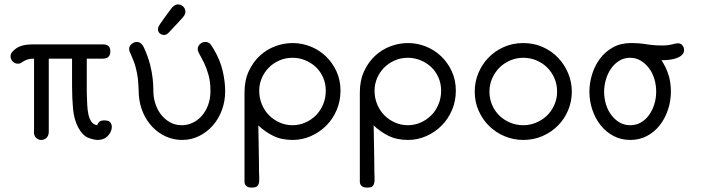

<svg xmlns="http://www.w3.org/2000/svg" viewBox="-20 -632 3190 874"><path d="M28 -376Q28 -394 54 -412Q80 -430 129 -430H448Q468 -430 475.5 -420.5Q483 -411 482 -398Q483 -386 476 -376Q469 -366 449 -365H375V-210Q376 -182 377 -156.5Q378 -131 382.5 -111Q387 -91 396 -78Q405 -65 422 -62Q427 -74 434 -79Q441 -84 455 -84Q475 -84 482 -75Q489 -66 489 -55Q489 -33 471.5 -14Q454 5 425 5Q408 5 382.5 -4.5Q357 -14 337 -50Q317 -87 312.5 -136.5Q308 -186 308 -240V-365H202V-43Q202 -37 202 -31Q202 -25 200 -19Q197 -8 188 -1.5Q179 5 168 5Q157 5 148 -1.5Q139 -8 136 -19Q134 -25 134.5 -31Q135 -37 135 -43V-365Q117 -365 106 -361.5Q95 -358 88 -353.5Q81 -349 75.5 -345.5Q70 -342 63 -342Q47 -342 37.5 -352.5Q28 -363 28 -376Z M699 -499Q699 -504 701 -509Q703 -514 709.5 -524Q716 -534 727.5 -549.5Q739 -565 758 -591Q773 -612 790 -612Q803 -612 813.5 -602.5Q824 -593 824 -578Q824 -572 821.5 -566.5Q819 -561 812 -552.5Q805 -544 791.5 -530Q778 -516 756 -492Q750 -485 743 -479Q736 -473 726 -473Q715 -473 707 -480.5Q699 -488 699 -499ZM568 -409Q568 -423 579.5 -432Q591 -441 602 -441Q614 -441 622 -434Q630 -427 635 -416Q654 -374 663 -338.5Q672 -303 675 -274.5Q678 -246 678 -225Q678 -204 680 -191Q683 -169 692.5 -146Q702 -123 718 -104.5Q734 -86 756.5 -74Q779 -62 808 -62Q832 -62 855.5 -72.5Q879 -83 897.5 -103.5Q916 -124 927 -153Q938 -182 938 -218Q938 -260 929 -291.5Q920 -323 909 -345.5Q898 -368 889 -383.5Q880 -399 880 -408Q880 -422 890.5 -431.5Q901 -441 914 -441Q931 -441 939.5 -429Q948 -417 953 -408Q983 -357 994 -308Q1005 -259 1005 -217Q1005 -172 990.5 -132Q976 -92 949.5 -61.5Q923 -31 887 -13Q851 5 809 5Q770 5 735.5 -10.5Q701 -26 674.5 -53.5Q648 -81 631.5 -118.5Q615 -156 612 -200Q611 -216 610.5 -234Q610 -252 607.5 -274.5Q605 -297 598 -324Q591 -351 576 -384Q573 -390 570.5 -396Q568 -402 568 -409Z M1093 -211Q1093 -266 1112.5 -308Q1132 -350 1163 -378.5Q1194 -407 1233 -421.5Q1272 -436 1312 -436Q1355 -436 1394.5 -420Q1434 -404 1464 -375Q1494 -346 1512 -306.5Q1530 -267 1530 -219Q1530 -172 1512.5 -131Q1495 -90 1465 -60Q1435 -30 1395.5 -12.5Q1356 5 1312 5Q1261 5 1223 -14Q1185 -33 1156 -61Q1156 -54 1156.5 -28.5Q1157 -3 1157.5 28Q1158 59 1158.5 88Q1159 117 1159 132V147L1160 172V188Q1160 202 1154 212Q1148 222 1126 222Q1113 222 1106 218Q1099 214 1096 208Q1093 202 1093 196Q1093 190 1093 185ZM1160 -219Q1160 -186 1172 -157Q1184 -128 1205 -107Q1226 -86 1253.5 -74Q1281 -62 1312 -62Q1342 -62 1369.5 -74Q1397 -86 1418 -107Q1439 -128 1451 -157Q1463 -186 1463 -219Q1463 -252 1450.5 -280Q1438 -308 1417 -327.5Q1396 -347 1368.5 -358Q1341 -369 1312 -369Q1279 -369 1251 -356.5Q1223 -344 1203 -323.5Q1183 -303 1171.5 -276Q1160 -249 1160 -219Z M1618 -211Q1618 -266 1637.5 -308Q1657 -350 1688 -378.5Q1719 -407 1758 -421.5Q1797 -436 1837 -436Q1880 -436 1919.5 -420Q1959 -404 1989 -375Q2019 -346 2037 -306.5Q2055 -267 2055 -219Q2055 -172 2037.5 -131Q2020 -90 1990 -60Q1960 -30 1920.5 -12.5Q1881 5 1837 5Q1786 5 1748 -14Q1710 -33 1681 -61Q1681 -54 1681.5 -28.5Q1682 -3 1682.5 28Q1683 59 1683.5 88Q1684 117 1684 132V147L1685 172V188Q1685 202 1679 212Q1673 222 1651 222Q1638 222 1631 218Q1624 214 1621 208Q1618 202 1618 196Q1618 190 1618 185ZM1685 -219Q1685 -186 1697 -157Q1709 -128 1730 -107Q1751 -86 1778.5 -74Q1806 -62 1837 -62Q1867 -62 1894.5 -74Q1922 -86 1943 -107Q1964 -128 1976 -157Q1988 -186 1988 -219Q1988 -252 1975.5 -280Q1963 -308 1942 -327.5Q1921 -347 1893.5 -358Q1866 -369 1837 -369Q1804 -369 1776 -356.5Q1748 -344 1728 -323.5Q1708 -303 1696.5 -276Q1685 -249 1685 -219Z M2141 -215Q2141 -259 2157.5 -299Q2174 -339 2203.5 -369.5Q2233 -400 2273.5 -418Q2314 -436 2362 -436Q2410 -436 2450.5 -418Q2491 -400 2520.5 -369Q2550 -338 2566.5 -298Q2583 -258 2583 -215Q2583 -171 2566.5 -131Q2550 -91 2520.5 -61Q2491 -31 2450.5 -13Q2410 5 2362 5Q2318 5 2278 -11.5Q2238 -28 2207.5 -57.5Q2177 -87 2159 -127.5Q2141 -168 2141 -215ZM2208 -215Q2208 -182 2220.5 -153.5Q2233 -125 2254 -105Q2275 -85 2303 -73.5Q2331 -62 2362 -62Q2392 -62 2420 -73.5Q2448 -85 2469 -105Q2490 -125 2503 -153.5Q2516 -182 2516 -215Q2516 -248 2503.5 -276.5Q2491 -305 2470 -325.5Q2449 -346 2421 -357.5Q2393 -369 2362 -369Q2332 -369 2304 -357.5Q2276 -346 2255 -325.5Q2234 -305 2221 -276.5Q2208 -248 2208 -215Z M2663 -215Q2663 -254 2675 -293Q2687 -332 2710.5 -364Q2734 -396 2769.5 -416Q2805 -436 2852 -436Q2890 -436 2923 -430.5Q2956 -425 2994 -425Q3010 -425 3021 -426.5Q3032 -428 3040 -430Q3048 -432 3054 -433.5Q3060 -435 3065 -435Q3079 -435 3086.5 -425.5Q3094 -416 3094 -405Q3094 -391 3084.5 -382Q3075 -373 3060 -367.5Q3045 -362 3027.5 -360Q3010 -358 2994 -358H2991Q3012 -326 3023 -291.5Q3034 -257 3034 -215Q3034 -172 3020.5 -132Q3007 -92 2983 -61.5Q2959 -31 2925 -13Q2891 5 2849 5Q2807 5 2773 -13Q2739 -31 2714.5 -61.5Q2690 -92 2676.5 -132Q2663 -172 2663 -215ZM2730 -215Q2730 -185 2738.5 -157Q2747 -129 2763 -108Q2779 -87 2800.5 -74.5Q2822 -62 2849 -62Q2876 -62 2897.5 -74.5Q2919 -87 2934.5 -108.5Q2950 -130 2958.5 -157.5Q2967 -185 2967 -215Q2967 -245 2958.5 -273Q2950 -301 2934 -322Q2918 -343 2896.5 -356Q2875 -369 2848 -369Q2820 -369 2798 -355Q2776 -341 2761 -319Q2746 -297 2738 -269.5Q2730 -242 2730 -215Z"/></svg>

Font: CMU Typewriter Custom
Style: Regular
Weight: 500
Monospace: yes
Version: Version 0.7.0